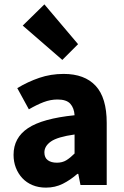

<svg xmlns="http://www.w3.org/2000/svg" viewBox="-20 -846 567 878"><path d="M265 -572 84 -729 183 -826 337 -644ZM190 12Q156 12 128.5 0.5Q101 -11 82 -31.5Q63 -52 52.5 -79Q42 -106 42 -138Q42 -216 108 -260Q174 -304 321 -319Q319 -352 301.5 -371.5Q284 -391 243 -391Q211 -391 179.5 -379Q148 -367 112 -346L59 -443Q107 -472 159.5 -490Q212 -508 271 -508Q367 -508 417.5 -453.5Q468 -399 468 -284V0H348L338 -51H334Q302 -23 267 -5.5Q232 12 190 12ZM240 -102Q265 -102 283 -113Q301 -124 321 -144V-231Q243 -220 213 -199Q183 -178 183 -149Q183 -125 198.5 -113.5Q214 -102 240 -102Z"/></svg>

Font: TypoPRO Source Sans Pro
Style: Bold
Weight: 700
Designer: Paul D. Hunt
Foundry: Adobe Systems Incorporated
Version: Version 2.020;PS 2.000;hotconv 1.0.86;makeotf.lib2.5.63406